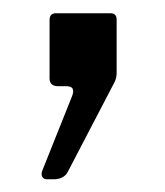

<svg xmlns="http://www.w3.org/2000/svg" viewBox="-20 -132 252 294"><path d="M51.7 142.5Q46.7 142.5 44.6 138.5Q42.5 134.5 45.1 128.4L90 16.1Q96.8 0 81.7 0H69.1Q55.9 0 55.9 -12V-101.3Q55.9 -111.7 65.5 -111.7H149.3Q158.6 -111.7 158.6 -101.9V-20.4Q158.6 -13.9 156.1 -7.6L83.4 131.9Q80.5 137.1 75 139.8Q69.4 142.5 62.8 142.5H51.7Z"/></svg>

Font: Libre Franklin Thin
Style: Regular
Weight: 100
Designer: Pablo Impallari, Rodrigo Fuenzalida, Nhung Nguyen
Foundry: Impallari Type
Version: Version 3.000